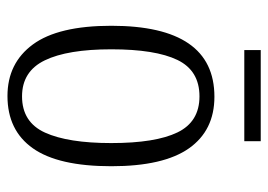

<svg xmlns="http://www.w3.org/2000/svg" viewBox="-122 -586 718 514"><g transform="rotate(90 237.0 -329.0)"><path d="M237 10Q149 10 99 -58Q49 -126 49 -268Q49 -544 239 -544Q329 -544 377 -476Q425 -408 425 -268Q425 -126 377 -58Q329 10 237 10ZM238 -29Q307 -29 335 -90.5Q363 -152 363 -268Q363 -386 334.5 -445Q306 -504 238 -504Q169 -504 140.5 -445Q112 -386 112 -268Q112 -151 141.5 -90Q171 -29 238 -29ZM114 -624V-668H358V-624Z"/></g></svg>

Font: Noto Serif Lao Condensed Light
Style: Regular
Weight: 300
Width: 3
Designer: Monotype Design Team
Foundry: Monotype Imaging Inc.
Version: Version 2.003; ttfautohint (v1.8.4.7-5d5b)